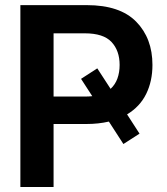

<svg xmlns="http://www.w3.org/2000/svg" viewBox="-20 -748 667 768"><path d="M61.5 0V-727.5H327.1Q460 -727.5 524.9 -661.1Q589.8 -594.7 589.8 -488.3Q589.8 -423.3 564.7 -372.3Q539.6 -321.3 488.3 -290.5L538.1 -213.4L473.6 -171.9L415.5 -261.7Q374 -252 325.2 -252H194.3V0ZM369.1 -474.6 422.4 -392.6Q440.9 -409.7 449.7 -434.1Q458.5 -458.5 458.5 -488.3Q458.5 -545.4 426 -580.1Q393.6 -614.7 319.3 -614.7H194.3V-361.8H319.8Q335.4 -361.8 349.1 -363.3L304.2 -432.6Z"/></svg>

Font: Inter Display Semi Bold
Style: Regular
Weight: 600
Designer: Rasmus Andersson
Foundry: rsms
Version: Version 4.000;git-37864ae